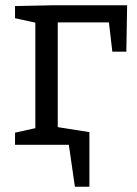

<svg xmlns="http://www.w3.org/2000/svg" viewBox="-20 -549 518 728"><path d="M37 -526 180 -529H462L459 -353H406L393 -464H199V-67L319 -48V159H264L241 0H37V-46L114 -63V-463L37 -480Z"/></svg>

Font: Bitter Pro
Style: Regular
Weight: 400
Designer: Sol Matas, and Bitter project Authors
Foundry: Sol Matas
Version: Version 1.010